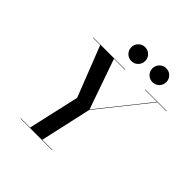

<svg xmlns="http://www.w3.org/2000/svg" viewBox="-244 -1140 1324 1324"><g transform="rotate(45 418.0 -478.0)"><path d="M558.1 -888.3Q558.1 -916.5 577.8 -936.2Q597.5 -956 625.7 -956Q653.9 -956 673.7 -936.2Q693.4 -916.5 693.4 -888.3Q693.4 -860.1 673.7 -840.3Q653.9 -820.6 625.7 -820.6Q597.5 -820.6 577.8 -840.3Q558.1 -860.1 558.1 -888.3ZM352.1 -888.3Q352.1 -916.5 371.8 -936.2Q391.5 -956 419.7 -956Q447.9 -956 467.7 -936.2Q487.4 -916.5 487.4 -888.3Q487.4 -860.1 467.7 -840.3Q447.9 -820.6 419.7 -820.6Q391.5 -820.6 371.8 -840.3Q352.1 -860.1 352.1 -888.3ZM160 -3H250.6L335 -377L190.1 -747H119V-750H431V-747H324L452 -381L744.2 -747H626V-750H836V-747H748.2L453 -377L369.6 -3H469V0H160Z"/></g></svg>

Font: Bodoni* 72 Medium
Style: Italic
Weight: 500
Italic angle: -13°
Version: Version 1.002; ttfautohint (v0.97) -l 8 -r 50 -G 200 -x 14 -